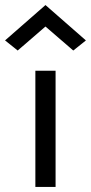

<svg xmlns="http://www.w3.org/2000/svg" viewBox="-50 -740 360 760"><path d="M130 -635 20 -540 -30 -580 130 -720 290 -580 240 -540ZM90 -460H170V0H90Z"/></svg>

Font: Von Book
Style: Regular
Weight: 400
Version: Version 4.000; ttfautohint (v1.8.4.7-5d5b)